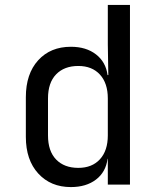

<svg xmlns="http://www.w3.org/2000/svg" viewBox="-20 -750 640 780"><path d="M268 10Q186 10 135.5 -45Q85 -100 85 -194V-355Q85 -450 135 -505Q185 -560 268 -560Q330 -560 370 -529Q410 -498 417 -445H420L418 -570V-730H508V0H418V-105H417Q410 -51 370 -20.5Q330 10 268 10ZM298 -68Q354 -68 386 -103Q418 -138 418 -200V-350Q418 -412 386 -447Q354 -482 298 -482Q241 -482 208 -448Q175 -414 175 -350V-200Q175 -136 208 -102Q241 -68 298 -68Z"/></svg>

Font: NKDuy Mono
Style: Regular
Weight: 400
Monospace: yes
Designer: NKDuy
Foundry: NKDuy
Version: Version 2.251; ttfautohint (v1.8.4.7-5d5b)